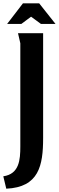

<svg xmlns="http://www.w3.org/2000/svg" viewBox="-56 -933 356 1162"><path d="M132 -832 192 -788H280L181 -913H83L-13 -788H73ZM53 -732 67 -671V-47C67 34 61 120 -36 134L-18 209C179 200 205 70 205 -98V-732Z"/></svg>

Font: Rosario
Style: Bold
Weight: 700
Designer: Hector Gatti
Foundry: Omnibus Type
Version: Version 1.100